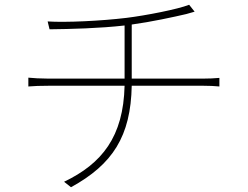

<svg xmlns="http://www.w3.org/2000/svg" viewBox="-20 -762 1040 806"><path d="M533 -432V-659C614 -670 711 -691 762 -703C775 -707 787 -710 797 -713L774 -742C726 -723 592 -697 511 -687C404 -674 254 -667 180 -672L188 -639C276 -640 397 -643 503 -655V-432H182C153 -432 116 -434 99 -436V-399C121 -401 151 -402 184 -402H503C498 -188 408 -75 249 1L278 24C453 -72 529 -190 533 -402H834C856 -402 884 -401 901 -399V-435C881 -433 855 -432 833 -432Z"/></svg>

Font: Noto Sans CJK JP Thin
Style: Regular
Weight: 250
Designer: Ryoko NISHIZUKA (kana & ideographs); Paul D. Hunt (Latin, Greek & Cyrillic); Wenlong ZHANG (bopomofo); Sandoll Communica
Foundry: Adobe Systems Incorporated
Version: Version 1.004;PS 1.004;hotconv 1.0.82;makeotf.lib2.5.63406